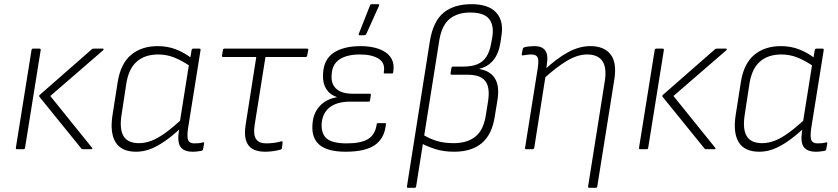

<svg xmlns="http://www.w3.org/2000/svg" viewBox="-20 -715 4014 920"><path d="M377 0Q372 0 370 -3L169 -251Q166 -256 170 -260L420 -479Q423 -482 429 -482H473Q476 -482 476.5 -479.5Q477 -477 474 -474L221 -255L421 -7Q424 -4 422 -2Q420 0 417 0ZM62 0Q55 0 56 -7L131 -475Q132 -482 138 -482H169Q176 -482 175 -475L100 -7Q99 0 93 0Z M632 12Q562 12 534 -33Q506 -78 519 -163L544 -322Q558 -410 608 -452Q658 -494 736 -494Q783 -494 823 -478.5Q863 -463 898 -436L894 -396Q853 -424 816 -439Q779 -454 738 -454Q674 -454 635 -419.5Q596 -385 585 -313L562 -162Q552 -95 572.5 -62Q593 -29 646 -29Q675 -29 705.5 -40.5Q736 -52 772 -78Q808 -104 852 -145L845 -100Q804 -62 767.5 -37Q731 -12 698.5 0Q666 12 632 12ZM903 12Q862 12 845.5 -10.5Q829 -33 837 -86L841 -109V-126L886 -409L890 -427L898 -475Q900 -482 906 -482H935Q942 -482 941 -475L881 -100Q875 -57 882 -42.5Q889 -28 911 -28Q924 -28 933.5 -29Q943 -30 953 -33Q959 -34 958 -27L953 0Q952 7 944 8Q936 9 926.5 10.5Q917 12 903 12Z M1250 12Q1212 12 1189 -2Q1166 -16 1158 -44.5Q1150 -73 1157 -117L1208 -442H1049Q1042 -442 1044 -450L1048 -475Q1049 -482 1055 -482H1451Q1459 -482 1457 -475L1452 -449Q1451 -442 1445 -442H1252L1200 -115Q1193 -68 1207.5 -48Q1222 -28 1255 -28Q1275 -28 1293 -30.5Q1311 -33 1329 -38Q1335 -39 1334 -31L1331 -5Q1330 0 1324 2Q1310 6 1290.5 9Q1271 12 1250 12Z M1636 12Q1551 12 1512 -20Q1473 -52 1477 -115Q1479 -169 1510 -204.5Q1541 -240 1594 -249V-250Q1559 -262 1542 -291Q1525 -320 1528 -362Q1531 -430 1578.5 -462Q1626 -494 1709 -494Q1759 -494 1797 -480Q1835 -466 1853 -438.5Q1871 -411 1864 -369Q1864 -363 1858 -363H1824Q1818 -363 1819 -369Q1827 -413 1794.5 -433.5Q1762 -454 1705 -454Q1641 -454 1605.5 -429.5Q1570 -405 1569 -353Q1566 -312 1592 -289Q1618 -266 1668 -266H1752Q1758 -266 1757 -260L1753 -234Q1752 -228 1747 -228H1659Q1594 -228 1559 -200Q1524 -172 1521 -119Q1520 -71 1547.5 -49.5Q1575 -28 1642 -28Q1710 -28 1744 -49Q1778 -70 1785 -119Q1785 -125 1791 -125H1825Q1831 -125 1829 -119Q1823 -53 1777 -20.5Q1731 12 1636 12ZM1703 -546Q1700 -546 1699 -548Q1698 -550 1700 -555L1753 -689Q1754 -693 1756.5 -694Q1759 -695 1762 -695H1792Q1796 -695 1797 -692.5Q1798 -690 1796 -687L1735 -552Q1732 -546 1725 -546Z M1935 185Q1929 185 1930 178L2040 -519Q2056 -614 2106 -654.5Q2156 -695 2239 -695Q2321 -695 2357.5 -655Q2394 -615 2383 -546L2378 -511Q2369 -456 2343 -425.5Q2317 -395 2278 -386V-384Q2330 -375 2352 -338.5Q2374 -302 2364 -238L2351 -158Q2338 -71 2289 -29.5Q2240 12 2156 12Q2105 12 2065 -1Q2025 -14 2000 -28L2006 -70Q2035 -52 2070.5 -40.5Q2106 -29 2154 -29Q2219 -29 2258 -60.5Q2297 -92 2308 -163L2319 -232Q2325 -273 2318 -300.5Q2311 -328 2287.5 -342.5Q2264 -357 2219 -357H2144Q2138 -357 2139 -364L2143 -390Q2145 -396 2150 -396H2200Q2240 -396 2267 -407Q2294 -418 2310.5 -443Q2327 -468 2334 -510L2339 -537Q2348 -594 2323.5 -624.5Q2299 -655 2233 -655Q2172 -655 2134.5 -624.5Q2097 -594 2085 -522L1974 178Q1973 185 1967 185Z M2804 185Q2797 185 2798 178L2878 -326Q2898 -454 2793 -454Q2747 -454 2695.5 -423Q2644 -392 2582 -335L2589 -380Q2646 -434 2700.5 -464Q2755 -494 2809 -494Q2875 -494 2906 -454Q2937 -414 2923 -330L2842 178Q2841 185 2835 185ZM2502 0Q2494 0 2496 -7L2556 -384Q2563 -426 2556 -440Q2549 -454 2526 -454Q2516 -454 2506 -452.5Q2496 -451 2488 -450Q2479 -447 2480 -456L2485 -481Q2486 -484 2487.5 -485.5Q2489 -487 2491 -488Q2501 -491 2515 -492.5Q2529 -494 2541 -494Q2578 -494 2593 -472.5Q2608 -451 2600 -404L2597 -379L2595 -357L2540 -7Q2538 0 2533 0Z M3363 0Q3358 0 3356 -3L3155 -251Q3152 -256 3156 -260L3406 -479Q3409 -482 3415 -482H3459Q3462 -482 3462.5 -479.5Q3463 -477 3460 -474L3207 -255L3407 -7Q3410 -4 3408 -2Q3406 0 3403 0ZM3048 0Q3041 0 3042 -7L3117 -475Q3118 -482 3124 -482H3155Q3162 -482 3161 -475L3086 -7Q3085 0 3079 0Z M3618 12Q3548 12 3520 -33Q3492 -78 3505 -163L3530 -322Q3544 -410 3594 -452Q3644 -494 3722 -494Q3769 -494 3809 -478.5Q3849 -463 3884 -436L3880 -396Q3839 -424 3802 -439Q3765 -454 3724 -454Q3660 -454 3621 -419.5Q3582 -385 3571 -313L3548 -162Q3538 -95 3558.5 -62Q3579 -29 3632 -29Q3661 -29 3691.5 -40.5Q3722 -52 3758 -78Q3794 -104 3838 -145L3831 -100Q3790 -62 3753.5 -37Q3717 -12 3684.5 0Q3652 12 3618 12ZM3889 12Q3848 12 3831.5 -10.5Q3815 -33 3823 -86L3827 -109V-126L3872 -409L3876 -427L3884 -475Q3886 -482 3892 -482H3921Q3928 -482 3927 -475L3867 -100Q3861 -57 3868 -42.5Q3875 -28 3897 -28Q3910 -28 3919.5 -29Q3929 -30 3939 -33Q3945 -34 3944 -27L3939 0Q3938 7 3930 8Q3922 9 3912.5 10.5Q3903 12 3889 12Z"/></svg>

Font: Sofia Sans ExtraLight
Style: Italic
Weight: 250
Italic angle: -9°
Version: Version 4.100-B